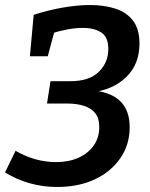

<svg xmlns="http://www.w3.org/2000/svg" viewBox="-20 -733 598 764"><path d="M208 11Q150 11 97.5 -4Q45 -19 0 -47L42 -133Q119 -88 204 -88Q253 -88 291.5 -105Q330 -122 352.5 -153.5Q375 -185 375 -227Q375 -262 359.5 -282Q344 -302 315 -311.5Q286 -321 249 -321H167L181 -410H261Q335 -410 373 -447Q411 -484 411 -538Q411 -586 382.5 -604Q354 -622 311 -622Q280 -622 246 -615.5Q212 -609 182 -599L199 -617L170 -509H99L114 -674Q173 -693 231 -703Q289 -713 338 -713Q395 -713 439.5 -698.5Q484 -684 509.5 -650.5Q535 -617 535 -560Q535 -477 482 -426Q429 -375 342 -365L333 -375Q418 -369 457 -332Q496 -295 496 -227Q496 -157 458.5 -103Q421 -49 356.5 -19Q292 11 208 11Z"/></svg>

Font: Bitter Thin SemiBold
Style: Italic
Weight: 600
Italic angle: -9°
Version: Version 2.002